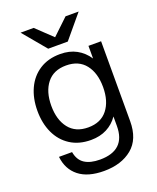

<svg xmlns="http://www.w3.org/2000/svg" viewBox="-169 -831 936 1143"><g transform="rotate(-20 299.0 -260.0)"><path d="M65 41H148Q157 93 193 116.5Q229 140 290 140Q452 140 452 -14V-74Q424 -33 380.5 -10.5Q337 12 280 12Q204 12 149.5 -23Q95 -58 66.5 -119.5Q38 -181 38 -260Q38 -339 66.5 -400.5Q95 -462 149.5 -497Q204 -532 280 -532Q339 -532 383 -508Q427 -484 456 -440V-520H536V-14Q536 100 468 156Q400 212 290 212Q188 212 131 167Q74 122 65 41ZM290 -64Q370 -64 412 -117.5Q454 -171 454 -260Q454 -349 412 -402.5Q370 -456 290 -456Q210 -456 168 -402.5Q126 -349 126 -260Q126 -171 168 -117.5Q210 -64 290 -64ZM103 -732H186L287 -636L388 -732H471L349 -586H225Z"/></g></svg>

Font: Aspekta 400
Style: Regular
Weight: 400
Designer: Ivo Dolenc
Version: Version 2.000